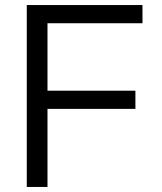

<svg xmlns="http://www.w3.org/2000/svg" viewBox="-20 -740 642 760"><path d="M86 0V-720H168V0ZM128 -309V-381H516V-309ZM128 -648V-720H544V-648Z"/></svg>

Font: Instrument Sans
Style: Regular
Weight: 400
Designer: Rodrigo Fuenzalida
Foundry: fragTYPE
Version: Version 1.000;gftools[0.9.28]